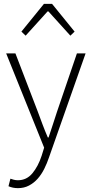

<svg xmlns="http://www.w3.org/2000/svg" viewBox="-20 -757 476 996"><path d="M73 219Q46 219 24 209L34 170Q42 173 52 175.5Q62 178 73 178Q118 178 148 142Q178 106 196 51L209 9L12 -480H60L176 -178Q187 -148 200.5 -112Q214 -76 228 -44H232Q243 -76 254.5 -112Q266 -148 276 -178L379 -480H424L234 60Q224 90 209.5 119Q195 148 175.5 170Q156 192 130.5 205.5Q105 219 73 219ZM91 -593 208 -737H250L367 -593L345 -572L231 -698H227L113 -572Z"/></svg>

Font: hySource Sans Pro Light
Style: Regular
Weight: 300
Designer: Paul D. Hunt
Foundry: Adobe Systems Incorporated
Version: Version 2.021;PS 2.000;hotconv 1.0.86;makeotf.lib2.5.63406